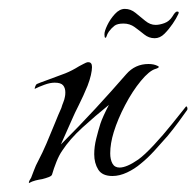

<svg xmlns="http://www.w3.org/2000/svg" viewBox="-20 -412 442 432"><path d="M45 -1Q45 -4 47 -7Q49 -10 50 -12Q53 -19 56.5 -29Q60 -39 67 -52Q75 -67 84.5 -89Q94 -111 103 -133.5Q112 -156 118 -169Q120 -176 122.5 -182Q125 -188 126 -194Q127 -198 127 -204Q127 -214 122 -220Q117 -226 103 -226Q93 -226 80.5 -221.5Q68 -217 58 -212Q58 -214 59.5 -218Q61 -222 63 -223Q67 -225 88 -232.5Q109 -240 127 -247Q142 -253 158 -263Q160 -264 167.5 -268Q175 -272 177 -272H179Q187 -272 187 -261Q187 -254 184.5 -243Q182 -232 177 -219Q168 -197 157.5 -176Q147 -155 145 -150L117 -87Q159 -129 195 -168Q231 -207 264 -245Q284 -268 314 -268Q326 -268 334 -264Q339 -262 336.5 -260Q334 -258 330 -257Q316 -253 297 -230Q278 -207 261.5 -175.5Q245 -144 236 -115Q228 -89 228 -67Q228 -53 233 -44Q238 -35 249 -35Q265 -35 291 -53Q305 -63 326 -85.5Q347 -108 367 -133Q387 -158 399 -173Q399 -173 401 -171Q403 -166 400 -163Q393 -153 382 -138Q371 -123 357 -106Q343 -90 327.5 -73Q312 -56 297 -44Q283 -32 266 -24Q249 -16 233 -16Q210 -16 201 -30.5Q192 -45 192 -65Q192 -82 196.5 -100Q201 -118 206 -134Q211 -149 225 -176Q194 -151 165.5 -125Q137 -99 120 -73Q113 -63 107 -48Q101 -33 97 -19Q96 -16 89.5 -13.5Q83 -11 75 -9Q68 -8 60 -6Q52 -4 45 0ZM328 -326Q315 -326 304.5 -334.5Q294 -343 283 -351Q272 -359 258 -359Q244 -359 237.5 -354Q231 -349 225 -341Q221 -335 220 -331Q219 -327 217 -327Q215 -327 215 -335Q215 -342 221.5 -355.5Q228 -369 238.5 -380.5Q249 -392 261 -392Q274 -392 285 -383Q296 -374 307 -365Q318 -356 330 -356Q339 -356 350 -360Q361 -364 368 -375Q371 -380 373.5 -383Q376 -386 379 -386Q384 -386 381 -380Q377 -371 368.5 -358.5Q360 -346 350 -336Q340 -326 328 -326Z"/></svg>

Font: Grey Qo
Style: Regular
Weight: 400
Designer: Robert E. Leuschke
Foundry: Robert E. Leuschke
Version: Version 2.010